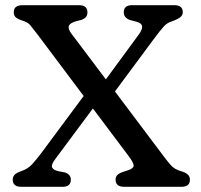

<svg xmlns="http://www.w3.org/2000/svg" viewBox="-20 -720 773 740"><path d="M611 -117.5Q626.5 -97 635.8 -86.2Q645 -75.5 655.2 -69.5Q665.5 -63.5 684.5 -58Q697.5 -53.5 704.8 -46.2Q712 -39 712 -27.5Q712 0 679 0H459Q425.5 0 425.5 -27.5Q425.5 -40 434 -47.2Q442.5 -54.5 465.5 -61Q497.5 -70.5 495 -83.5Q492.5 -96.5 476.5 -117.5L338 -302L193 -107Q176.5 -85 180.8 -74.8Q185 -64.5 206 -60L230 -55.5Q253 -47.5 253 -27.5Q253 0 221 0H62Q29 0 29 -28Q29 -37.5 35.5 -45.5Q42 -53.5 62 -60.5Q87.5 -69 103.8 -87Q120 -105 135 -124.5L302.5 -350L125.5 -586Q106.5 -611 96.5 -623Q86.5 -635 63.5 -641.5Q45 -648 39 -655Q33 -662 33 -672.5Q33 -700 66.5 -700H284Q317 -700 317 -672.5Q317 -661 311 -654.2Q305 -647.5 294.5 -643.5L276 -639Q250 -632 245.5 -620.5Q241 -609 255.5 -590L388 -414L516 -588.5Q529.5 -607.5 527.5 -619.5Q525.5 -631.5 503.5 -637L480.5 -643Q457 -651.5 457 -672.5Q457 -700 489 -700H651.5Q684.5 -700 684.5 -673Q684.5 -661.5 675 -653.8Q665.5 -646 642 -637.5Q625 -632.5 612.2 -619Q599.5 -605.5 572 -568.5L423 -367.5Z"/></svg>

Font: Fraunces 9pt SuperSoft
Style: Regular
Weight: 400
Version: Version 1.000;[b76b70a41]